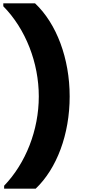

<svg xmlns="http://www.w3.org/2000/svg" viewBox="-23 -924 513 1163"><path d="M193 219C321 97 399 -110 399 -340C399 -569 320 -781 189 -904H-3V-886C133 -748 212 -543 212 -340C212 -136 133 65 2 201V219Z"/></svg>

Font: SVN-Poppins ExtraBold
Style: Regular
Weight: 800
Designer: Ninad Kale (Devanagari), Jonny Pinhorn (Latin)
Foundry: Indian Type Foundry
Version: Version 3.002 2017; ttfautohint (v1.8.3)